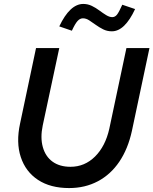

<svg xmlns="http://www.w3.org/2000/svg" viewBox="-20 -944 779 975"><path d="M331 11Q236 11 173 -30.5Q110 -72 85.5 -146.5Q61 -221 82 -317L163 -700H281L197 -307Q184 -245 197.5 -197Q211 -149 247 -123Q283 -97 338 -97Q410 -97 462.5 -149Q515 -201 535 -290L622 -700H739L650 -280Q630 -188 586 -123Q542 -58 477 -23.5Q412 11 331 11ZM345 -788 281 -810Q308 -867 338.5 -895.5Q369 -924 403 -924Q426 -924 446.5 -914Q467 -904 485 -890.5Q503 -877 519.5 -867Q536 -857 550 -857Q564 -857 574 -869.5Q584 -882 601 -920L666 -898Q640 -842 610.5 -813.5Q581 -785 548 -785Q524 -785 504 -795Q484 -805 466 -818Q448 -831 432.5 -841Q417 -851 401 -851Q386 -851 373.5 -837Q361 -823 345 -788Z"/></svg>

Font: Red Hat Text SemiBold
Style: Italic
Weight: 600
Italic angle: -12°
Designer: Pentagram, MCKL
Foundry: Pentagram, MCKL
Version: Version 1.023